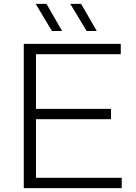

<svg xmlns="http://www.w3.org/2000/svg" viewBox="-20 -965 697 985"><path d="M102 0V-740H599.5V-687H164.5V-406.5H549.5V-353.5H164.5V-53H604.5V0ZM424.5 -806 340.5 -945H396L476.5 -806ZM246.5 -806 163 -945H218.5L298.5 -806Z"/></svg>

Font: Encode Sans Exp Lt
Style: Regular
Weight: 300
Width: 7
Designer: Multiple Designers
Foundry: Impallari Type
Version: Version 3.002; ttfautohint (v1.8.3) -l 8 -r 50 -G 200 -x 14 